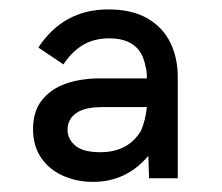

<svg xmlns="http://www.w3.org/2000/svg" viewBox="-20 -726 460 398"><path d="M173 -349Q139 -349 110.5 -361.8Q82 -374.5 65.2 -399Q48.5 -423.5 48.5 -458.5Q48.5 -495 66.8 -518.2Q85 -541.5 116.2 -552.5Q147.5 -563.5 187.5 -563.5H284.5Q284.5 -580 281.5 -588.5Q271.5 -646.5 206.5 -646.5Q175 -646.5 152 -632.8Q129 -619 111.5 -592.5L59.5 -627.5Q111.5 -706.5 204.5 -706.5Q253 -706.5 285 -688.2Q317 -670 332.8 -638.2Q348.5 -606.5 348.5 -566.5V-356.5H289L287.5 -403Q242 -349 173 -349ZM188 -410.5Q246 -410.5 272.5 -455.5Q281.5 -476.5 284.5 -504H192Q155 -504 137.5 -491.2Q120 -478.5 120 -457Q120 -438 136 -424.2Q152 -410.5 188 -410.5Z"/></svg>

Font: Acari Sans Neue
Style: Bold
Weight: 700
Designer: Alfredo Marco Pradil (font), Cristiano Sobral (main changes)
Foundry: Hanken Design Co. (font), Cristiano Sobral (main changes)
Version: Version 2.459;March 19, 2022;FontCreator 14.0.0.2808 64-bit;